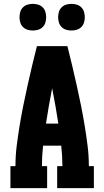

<svg xmlns="http://www.w3.org/2000/svg" viewBox="-20 -974 540 994"><path d="M34 0V-114H60Q60 -167 66.5 -219Q73 -271 81.5 -323Q90 -375 100.5 -427Q111 -479 122.5 -530.5Q134 -582 146 -633Q158 -684 171 -735H329Q342 -684 354 -633Q366 -582 377.5 -530.5Q389 -479 399.5 -427Q410 -375 418.5 -323Q427 -271 433.5 -219Q440 -167 440 -114H466V0H276V-114H303Q303 -140 301.5 -166.5Q300 -193 297 -220H203Q200 -193 198.5 -166.5Q197 -140 197 -114H224V0ZM282 -334Q275 -380 267 -426Q259 -472 250 -517Q241 -472 233 -426Q225 -380 218 -334ZM350 -816Q336 -816 322.5 -820Q309 -824 299 -834Q289 -844 285 -857.5Q281 -871 281 -885Q281 -899 285 -912.5Q289 -926 299 -936Q309 -946 322.5 -950Q336 -954 350 -954Q364 -954 377.5 -950Q391 -946 401 -936Q411 -926 415 -912.5Q419 -899 419 -885Q419 -871 415 -857.5Q411 -844 401 -834Q391 -824 377.5 -820Q364 -816 350 -816ZM150 -816Q136 -816 122.5 -820Q109 -824 99 -834Q89 -844 85 -857.5Q81 -871 81 -885Q81 -899 85 -912.5Q89 -926 99 -936Q109 -946 122.5 -950Q136 -954 150 -954Q164 -954 177.5 -950Q191 -946 201 -936Q211 -926 215 -912.5Q219 -899 219 -885Q219 -871 215 -857.5Q211 -844 201 -834Q191 -824 177.5 -820Q164 -816 150 -816Z"/></svg>

Font: Iosevka Curly Slab Heavy
Style: Regular
Weight: 900
Monospace: yes
Designer: Belleve Invis
Foundry: Belleve Invis
Version: Version 22.1.2; ttfautohint (v1.8.4)